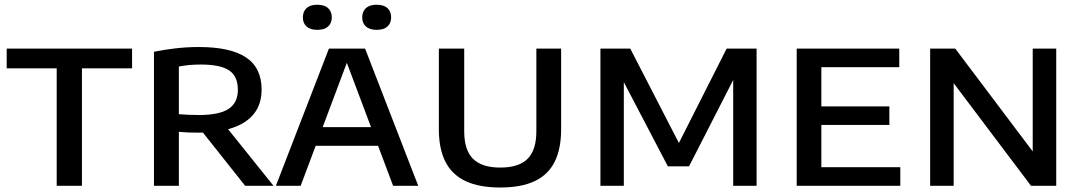

<svg xmlns="http://www.w3.org/2000/svg" viewBox="-20 -806 4688 833"><path d="M226 0V-509.5H9V-595H553V-509.5H335.5V0Z M648 0V-581.5Q689.5 -590 739.8 -596Q790 -602 842.5 -602Q979.5 -602 1047.2 -557Q1115 -512 1115 -417Q1115 -355.5 1083 -314Q1051 -272.5 989.5 -251.5Q928 -230.5 840.5 -230.5Q818 -230.5 797.5 -231.2Q777 -232 756 -234V0ZM1043.5 0 823 -278H943.5L1166.5 0ZM843 -307Q932 -307 972 -333.8Q1012 -360.5 1012 -416Q1012 -475.5 973.8 -500.8Q935.5 -526 852 -526Q824 -526 800.8 -523.8Q777.5 -521.5 756 -517.5V-310.5Q780 -309 798 -308Q816 -307 843 -307Z M1177 0 1407 -595H1564L1794.5 0H1685.5L1478 -551.5H1491.5L1284.5 0ZM1322 -173.5 1347.5 -254.5H1623.5L1648 -173.5ZM1614.5 -676.5Q1583.5 -676.5 1567.5 -691Q1551.5 -705.5 1551.5 -730.5Q1551.5 -756 1567.5 -770.8Q1583.5 -785.5 1614.5 -785.5Q1645 -785.5 1661 -770.8Q1677 -756 1677 -730.5Q1677 -705.5 1661 -691Q1645 -676.5 1614.5 -676.5ZM1356.5 -676.5Q1326 -676.5 1310 -691Q1294 -705.5 1294 -730.5Q1294 -756 1310 -770.8Q1326 -785.5 1356.5 -785.5Q1387.5 -785.5 1403.5 -770.8Q1419.5 -756 1419.5 -730.5Q1419.5 -705.5 1403.5 -691Q1387.5 -676.5 1356.5 -676.5Z M2150.5 7.5Q2058.5 7.5 1999.5 -20.5Q1940.5 -48.5 1912.2 -104.8Q1884 -161 1884 -245V-595H1994V-236.5Q1994 -155 2032.2 -117Q2070.5 -79 2150.5 -79Q2231 -79 2269 -117Q2307 -155 2307 -236.5V-595H2414.5V-245Q2414.5 -161 2386.8 -104.8Q2359 -48.5 2300.5 -20.5Q2242 7.5 2150.5 7.5Z M2585 0V-595H2714.5L2934 -169H2917L3132.5 -595H3262.5V0H3161V-506H3185L2969.5 -84.5H2877.5L2657 -506H2686.5V0Z M3436.5 0V-595H3881.5V-514.5H3543.5V-80.5H3886V0ZM3496.5 -264V-344.5H3838.5V-264Z M4015.5 0V-595H4124.5L4479 -124.5H4460.5V-595H4562.5V0H4453L4098.5 -470.5H4117.5V0Z"/></svg>

Font: Encode Sans SC SemiExpanded Medium
Style: Regular
Weight: 500
Width: 6
Designer: Multiple Designers
Foundry: Impallari Type
Version: Version 3.002